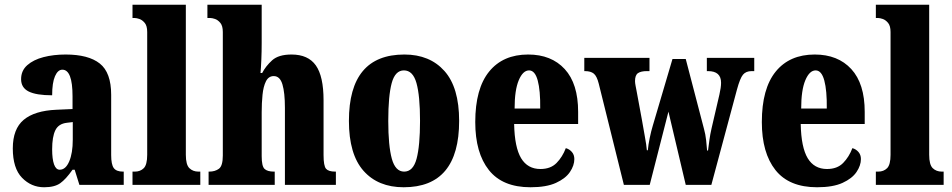

<svg xmlns="http://www.w3.org/2000/svg" viewBox="-20 -780 4018 810"><path d="M166 10Q112 10 73 -30Q34 -70 34 -154Q34 -236 80 -274.5Q126 -313 218 -317L286 -320V-374Q286 -486 243 -486Q224 -486 212 -458.5Q200 -431 200 -378Q133 -378 101 -394Q69 -410 69 -446Q69 -482 95 -505Q121 -528 163.5 -539Q206 -550 257 -550Q353 -550 401 -512Q449 -474 449 -380V-126Q449 -86 460 -71Q471 -56 499 -56H502V0H315L295 -64H286Q258 -24 234 -7Q210 10 166 10ZM232 -64Q257 -64 272 -99Q287 -134 287 -191V-265L262 -262Q227 -258 213.5 -230.5Q200 -203 200 -150Q200 -109 208 -86.5Q216 -64 232 -64Z M539 0V-56H549Q572 -56 586.5 -70.5Q601 -85 601 -127V-645Q601 -671 590.5 -683.5Q580 -696 568 -700Q556 -704 549 -704H539V-760H764V-127Q764 -85 779 -70.5Q794 -56 817 -56H825V0Z M860 0V-56H863Q887 -56 903.5 -68Q920 -80 920 -124V-645Q920 -671 909.5 -683.5Q899 -696 887 -700Q875 -704 868 -704H855V-760H1084V-599Q1084 -562 1082.5 -527.5Q1081 -493 1079 -472H1086Q1101 -501 1128 -525.5Q1155 -550 1210 -550Q1280 -550 1312.5 -504Q1345 -458 1345 -357V-126Q1345 -80 1355.5 -68Q1366 -56 1394 -56H1397V0H1182V-325Q1182 -389 1171.5 -424Q1161 -459 1135 -459Q1113 -459 1102 -437Q1091 -415 1087.5 -380Q1084 -345 1084 -306V-121Q1084 -79 1096 -67.5Q1108 -56 1136 -56H1139V0Z M1683 10Q1575 10 1513.5 -59.5Q1452 -129 1452 -270Q1452 -550 1686 -550Q1793 -550 1855 -480.5Q1917 -411 1917 -270Q1917 10 1683 10ZM1685 -56Q1723 -56 1737.5 -110.5Q1752 -165 1752 -270Q1752 -376 1737 -429.5Q1722 -483 1684 -483Q1647 -483 1632.5 -429.5Q1618 -376 1618 -270Q1618 -165 1633 -110.5Q1648 -56 1685 -56Z M2218 10Q2100 10 2042.5 -62.5Q1985 -135 1985 -265Q1985 -406 2043.5 -478Q2102 -550 2208 -550Q2306 -550 2362.5 -488.5Q2419 -427 2419 -308V-257H2149Q2151 -158 2178.5 -112.5Q2206 -67 2260 -67Q2303 -67 2328 -92.5Q2353 -118 2367 -155Q2382 -151 2392.5 -139Q2403 -127 2403 -109Q2403 -82 2384.5 -54.5Q2366 -27 2325.5 -8.5Q2285 10 2218 10ZM2259 -322Q2260 -398 2248.5 -440.5Q2237 -483 2212 -483Q2186 -483 2168.5 -441.5Q2151 -400 2151 -322Z M2506 -427Q2498 -459 2485 -469.5Q2472 -480 2448 -480H2445V-536H2720V-480H2709Q2684 -480 2671.5 -471.5Q2659 -463 2659 -438Q2659 -430 2661.5 -417.5Q2664 -405 2666 -394L2688 -275Q2694 -239 2700.5 -204Q2707 -169 2709 -146H2713Q2715 -169 2721 -198Q2727 -227 2734 -250L2817 -531H2873L2950 -236Q2956 -215 2959 -188.5Q2962 -162 2963 -145H2967Q2970 -168 2973 -190.5Q2976 -213 2982 -239L3015 -381Q3022 -411 3022 -431Q3022 -480 2967 -480H2962V-536H3162V-480H3151Q3127 -480 3114.5 -465Q3102 -450 3089 -402L2981 0H2873L2800 -309L2721 0H2612Z M3427 10Q3309 10 3251.5 -62.5Q3194 -135 3194 -265Q3194 -406 3252.5 -478Q3311 -550 3417 -550Q3515 -550 3571.5 -488.5Q3628 -427 3628 -308V-257H3358Q3360 -158 3387.5 -112.5Q3415 -67 3469 -67Q3512 -67 3537 -92.5Q3562 -118 3576 -155Q3591 -151 3601.5 -139Q3612 -127 3612 -109Q3612 -82 3593.5 -54.5Q3575 -27 3534.5 -8.5Q3494 10 3427 10ZM3468 -322Q3469 -398 3457.5 -440.5Q3446 -483 3421 -483Q3395 -483 3377.5 -441.5Q3360 -400 3360 -322Z M3675 0V-56H3685Q3708 -56 3722.5 -70.5Q3737 -85 3737 -127V-645Q3737 -671 3726.5 -683.5Q3716 -696 3704 -700Q3692 -704 3685 -704H3675V-760H3900V-127Q3900 -85 3915 -70.5Q3930 -56 3953 -56H3961V0Z"/></svg>

Font: Noto Serif Lao ExtraCondensed Black
Style: Regular
Weight: 900
Width: 2
Designer: Monotype Design Team
Foundry: Monotype Imaging Inc.
Version: Version 2.003; ttfautohint (v1.8.4.7-5d5b)